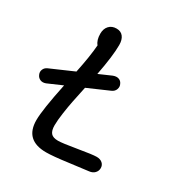

<svg xmlns="http://www.w3.org/2000/svg" viewBox="-175 -878 970 1020"><g transform="rotate(30 310.0 -367.5)"><path d="M68 -306Q49.5 -299 34.8 -305.2Q20 -311.5 13.5 -327Q6.5 -342.5 12.8 -357.5Q19 -372.5 35.5 -379.5L176.5 -441Q199 -549 204 -617.5Q185.5 -639 185.5 -679Q185.5 -709 202.2 -727.2Q219 -745.5 247.5 -745.5Q274.5 -745.5 288.8 -727Q303 -708.5 303 -676.5Q303 -609 279 -485.5L354.5 -518.5Q374 -526 388.8 -521Q403.5 -516 410 -501.5Q418 -487 412.2 -470Q406.5 -453 387.5 -445L259 -389Q245 -322.5 238.5 -290.8Q232 -259 225.2 -212.2Q218.5 -165.5 218.5 -135.5Q218.5 -103.5 231.2 -88.5Q244 -73.5 275 -73.5Q301.5 -73.5 386.8 -88Q472 -102.5 496.5 -102.5Q518.5 -102.5 531.8 -91Q545 -79.5 545 -61Q545 -43 532.5 -30.2Q520 -17.5 499.5 -15.5Q477.5 -13.5 385.2 -1Q293 11.5 251 11.5Q121 11.5 121 -111.5Q121 -174.5 156.5 -344.5Z"/></g></svg>

Font: Monaspace Radon
Style: Regular
Weight: 400
Designer: Riley Cran & the Lettermatic Team
Foundry: Lettermatic
Version: Version 1.000 (Monaspace Radon)